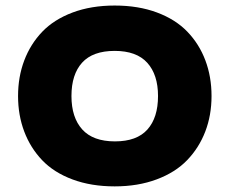

<svg xmlns="http://www.w3.org/2000/svg" viewBox="-20 -660 825 690"><path d="M547.9 -314.9Q547.9 -391.6 509.3 -434.3Q470.7 -477.1 392.1 -477.1Q313.5 -477.1 275.1 -434.8Q236.8 -392.6 236.8 -314.9Q236.8 -237.8 275.6 -194.8Q314.5 -151.9 393.1 -151.9Q471.7 -151.9 509.8 -194.6Q547.9 -237.3 547.9 -314.9ZM740.2 -314.9Q740.2 -246.1 717.8 -187.5Q695.3 -128.9 652.8 -84.7Q610.4 -40.5 543.2 -15.4Q476.1 9.8 392.1 9.8Q307.6 9.8 240.7 -15.1Q173.8 -40 131.6 -84.2Q89.4 -128.4 67.1 -187.3Q44.9 -246.1 44.9 -314.9Q44.9 -383.8 67.1 -442.6Q89.4 -501.5 131.6 -545.7Q173.8 -589.8 240.7 -615Q307.6 -640.1 392.1 -640.1Q477.1 -640.1 543.9 -615.2Q610.8 -590.3 653.3 -546.1Q695.8 -502 718 -443.1Q740.2 -384.3 740.2 -314.9Z"/></svg>

Font: Sinkin Sans 800 Black
Style: Regular
Weight: 900
Designer: Keith Bates
Foundry: K-Type
Version: Sinkin Sans (version 1.0)  by Keith Bates   •   © 2014   www